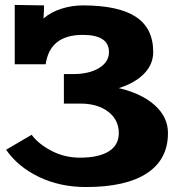

<svg xmlns="http://www.w3.org/2000/svg" viewBox="-20 -752 720 782"><path d="M664.1 -210Q664.1 -102.5 578.4 -46.4Q492.7 9.8 330.1 9.8Q224.1 9.8 138.4 -31.5Q52.7 -72.8 4.9 -142.1L108.9 -203.1Q135.3 -166.5 188.7 -138.2Q242.2 -109.9 305.2 -109.9Q382.3 -109.9 423.1 -135.5Q463.9 -161.1 463.9 -210Q463.9 -263.7 420.9 -296.9Q377.9 -330.1 307.1 -330.1H240.2V-450.2H276.9Q342.8 -450.2 383.3 -474.9Q423.8 -499.5 423.8 -540Q423.8 -609.9 316.9 -609.9Q183.1 -609.9 166 -490.2H40V-731.9L159.2 -730V-713.9Q157.2 -687.5 157.2 -676.8Q187 -702.6 229.7 -716.3Q272.5 -730 316.9 -730Q462.4 -730 533.2 -683.6Q604 -637.2 604 -540Q604 -490.2 567.1 -452.1Q530.3 -414.1 463.9 -393.1Q557.6 -371.1 610.8 -323Q664.1 -274.9 664.1 -210Z"/></svg>

Font: Zantroke
Style: Regular
Weight: 500
Foundry: gluk
Version: Version 0.36